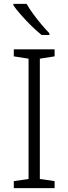

<svg xmlns="http://www.w3.org/2000/svg" viewBox="-20 -968 351 988"><path d="M261 0H51V-36L127 -47V-666L51 -678V-714H261V-678L185 -666V-47L261 -36ZM117 -948Q129 -926 149.5 -898Q170 -870 192.5 -843Q215 -816 234 -797V-788H194Q169 -808 141 -835.5Q113 -863 88.5 -891Q64 -919 49 -940V-948Z"/></svg>

Font: Noto Sans Light
Style: Regular
Weight: 300
Designer: Monotype Design Team
Foundry: Monotype Imaging Inc.
Version: Version 2.007